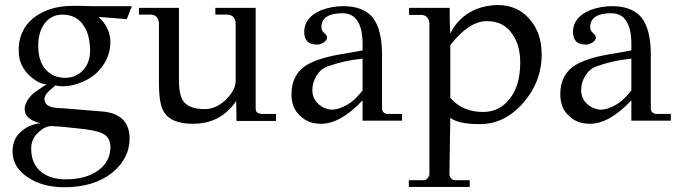

<svg xmlns="http://www.w3.org/2000/svg" viewBox="-20 -489 2758 778"><path d="M514.3 -464 493.7 -411.4 379.4 -420.6Q426.3 -377.1 427.4 -320Q427.4 -297.1 421.1 -274.3Q414.9 -251.4 402.3 -231.4Q389.7 -211.4 372.6 -194.9Q355.4 -178.3 336 -168Q308.6 -153.1 282.9 -146.3Q257.1 -139.4 233.1 -139.4Q217.1 -139.4 204.6 -142.9L177.1 -118.9Q160 -101.7 160 -88Q160 -65.1 186.3 -56Q197.7 -51.4 234.3 -50.3L389.7 -37.7Q505.1 -29.7 505.1 73.1Q505.1 152 435.4 210.3Q361.1 269.7 241.1 269.7Q150.9 269.7 91.4 228.6Q30.9 188.6 30.9 124.6Q30.9 68.6 72 38.9Q99.4 16 142.9 10.3Q80 -5.7 80 -46.9Q80 -77.7 115.4 -110.9Q122.3 -115.4 134.9 -124.6Q147.4 -133.7 169.1 -147.4Q139.4 -147.4 101.7 -180.6Q57.1 -221.7 56 -277.7Q52.6 -364.6 115.4 -416Q177.1 -464 268.6 -465.1Q289.1 -465.1 309.7 -465.1Q330.3 -465.1 353.1 -464ZM345.1 -289.1Q344 -318.9 337.7 -343.4Q331.4 -368 318.9 -385.1Q290.3 -429.7 233.1 -429.7Q209.1 -429.7 190.9 -420Q172.6 -410.3 160 -393.1Q147.4 -376 141.1 -353.1Q134.9 -330.3 134.9 -302.9Q134.9 -241.1 165.1 -207.4Q195.4 -173.7 243.4 -173.7Q289.1 -173.7 317.7 -205.7Q346.3 -237.7 345.1 -289.1ZM427.4 107.4Q427.4 66.3 394.3 51.4Q366.9 37.7 291.4 30.9Q280 29.7 253.7 26.9Q227.4 24 187.4 21.7Q161.1 22.9 136 46.9Q106.3 73.1 106.3 113.1Q106.3 174.9 147.4 208Q185.1 237.7 245.7 237.7Q328 237.7 377.7 201.7Q427.4 165.7 427.4 107.4Z M1098.3 1.1H938.3L937.1 -80Q875.4 12.6 761.1 12.6Q668.6 12.6 641.1 -41.1Q624 -72 624 -155.4V-395.4Q620.6 -429.7 589.7 -429.7H542.9V-457.1H705.1V-164.6Q705.1 -101.7 724.6 -76.6Q748.6 -46.9 810.3 -46.9Q854.9 -46.9 894.9 -84.6Q934.9 -124.6 934.9 -160V-395.4Q932.6 -429.7 898.3 -429.7H852.6V-457.1H1016V-49.1Q1016 -35.4 1025.1 -31.4Q1034.3 -27.4 1041.1 -27.4H1098.3Z M1609.1 0H1449.1V-82.3Q1360 12.6 1281.1 12.6Q1228.6 12.6 1196.6 -19.4Q1161.1 -50.3 1161.1 -107.4Q1161.1 -186.3 1221.7 -225.1Q1268.6 -252.6 1350.9 -267.4L1449.1 -284.6Q1451.4 -355.4 1436.6 -388.6Q1417.1 -435.4 1368 -435.4Q1283.4 -435.4 1282.3 -379.4Q1282.3 -365.7 1292.6 -356.6Q1302.9 -347.4 1305.1 -340.6Q1306.3 -332.6 1301.7 -326.3Q1297.1 -320 1290.3 -316Q1283.4 -312 1276 -309.7Q1268.6 -307.4 1261.7 -308.6Q1212.6 -308.6 1212.6 -361.1Q1213.7 -419.4 1282.3 -448Q1324.6 -464 1371.4 -464Q1450.3 -464 1489.1 -419.4Q1528 -371.4 1528 -267.4V-50.3Q1528 -38.9 1534.9 -33.1Q1541.7 -27.4 1550.9 -27.4H1609.1ZM1449.1 -122.3V-251.4Q1406.9 -246.9 1372 -238.9Q1337.1 -230.9 1306.3 -219.4Q1278.9 -209.1 1262.3 -181.7Q1245.7 -154.3 1245.7 -124.6Q1245.7 -90.3 1269.1 -68.6Q1292.6 -46.9 1323.4 -44.6Q1339.4 -44.6 1356 -50.3Q1372.6 -56 1389.7 -66.3Q1406.9 -76.6 1421.7 -91.4Q1436.6 -106.3 1449.1 -122.3Z M2174.9 -267.4Q2174.9 -155.4 2096 -67.4Q2017.1 19.4 1910.9 13.7Q1837.7 12.6 1804.6 -11.4L1801.1 219.4Q1806.9 241.1 1824 241.1H1883.4V268.6H1636.6V241.1H1696Q1713.1 241.1 1720 219.4V-395.4Q1716.6 -428.6 1684.6 -428.6H1637.7V-457.1H1802.3Q1802.3 -441.1 1802.3 -415.4Q1802.3 -389.7 1804.6 -353.1Q1820.6 -386.3 1845.7 -410.3Q1904 -466.3 1995.4 -468.6Q2078.9 -468.6 2128 -409.1Q2174.9 -354.3 2174.9 -267.4ZM2088 -235.4Q2088 -306.3 2056 -350.9Q2021.7 -403.4 1952 -403.4Q1881.1 -403.4 1804.6 -306.3V-92.6Q1856 -33.1 1942.9 -35.4Q2005.7 -37.7 2044.6 -88Q2088 -140.6 2088 -235.4Z M2698.3 0H2538.3V-82.3Q2449.1 12.6 2370.3 12.6Q2317.7 12.6 2285.7 -19.4Q2250.3 -50.3 2250.3 -107.4Q2250.3 -186.3 2310.9 -225.1Q2357.7 -252.6 2440 -267.4L2538.3 -284.6Q2540.6 -355.4 2525.7 -388.6Q2506.3 -435.4 2457.1 -435.4Q2372.6 -435.4 2371.4 -379.4Q2371.4 -365.7 2381.7 -356.6Q2392 -347.4 2394.3 -340.6Q2395.4 -332.6 2390.9 -326.3Q2386.3 -320 2379.4 -316Q2372.6 -312 2365.1 -309.7Q2357.7 -307.4 2350.9 -308.6Q2301.7 -308.6 2301.7 -361.1Q2302.9 -419.4 2371.4 -448Q2413.7 -464 2460.6 -464Q2539.4 -464 2578.3 -419.4Q2617.1 -371.4 2617.1 -267.4V-50.3Q2617.1 -38.9 2624 -33.1Q2630.9 -27.4 2640 -27.4H2698.3ZM2538.3 -122.3V-251.4Q2496 -246.9 2461.1 -238.9Q2426.3 -230.9 2395.4 -219.4Q2368 -209.1 2351.4 -181.7Q2334.9 -154.3 2334.9 -124.6Q2334.9 -90.3 2358.3 -68.6Q2381.7 -46.9 2412.6 -44.6Q2428.6 -44.6 2445.1 -50.3Q2461.7 -56 2478.9 -66.3Q2496 -76.6 2510.9 -91.4Q2525.7 -106.3 2538.3 -122.3Z"/></svg>

Font: t
Style: Regular
Weight: 400
Designer: Takis Katsoulidis and George D. Matthiopoulos
Foundry: Takis Katsoulidis and George D. Matthiopoulos
Version: Version 1.0 ; ttfautohint (v1.8.1)